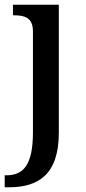

<svg xmlns="http://www.w3.org/2000/svg" viewBox="-34 -556 366 816"><path d="M-14 240H3C128 240 216 187 216 8V-536H21V-491H25C69 -491 106 -482 106 -423V6C106 146 65 189 -7 189H-14Z"/></svg>

Font: Noto Serif Georgian Medium
Style: Regular
Weight: 500
Designer: Monotype Design Team, Akaki Razmadze
Foundry: Google LLC
Version: Version 2.003